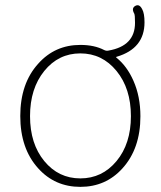

<svg xmlns="http://www.w3.org/2000/svg" viewBox="-20 -715 626 748"><path d="M129 -59Q59 -136 59 -263Q59 -390 129 -467Q194 -540 293 -540Q348 -540 386 -520Q394 -516 403 -518Q506 -536 506 -626Q506 -657 503 -662Q491 -683 507 -692Q523 -701 534 -679Q543 -663 543 -628Q543 -526 435 -494Q430 -493 434 -490Q475 -457 500 -400Q527 -339 527 -262Q527 -136 457 -59Q392 13 293 13Q194 13 129 -59ZM152.5 -87.5Q208 -20 293 -20Q378 -20 434 -87.5Q490 -155 490 -262.5Q490 -370 434 -438.5Q378 -507 293 -507Q208 -507 152.5 -438.5Q97 -370 97 -262.5Q97 -155 152.5 -87.5Z"/></svg>

Font: Resource Han Rounded KR ExtraLight
Style: Regular
Weight: 250
Designer: Cyano Hao (round all glyphs); Ryoko NISHIZUKA 西塚涼子 (kana, bopomofo & ideographs); Paul D. Hunt (Latin, Greek & Cyrillic)
Foundry: Cyano Hao
Version: 0.990